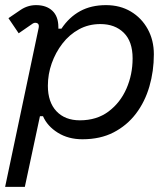

<svg xmlns="http://www.w3.org/2000/svg" viewBox="-20 -530 652 750"><path d="M0 200 131 -421Q135 -441 117 -441Q113 -441 108 -438L53 -400L13 -459L60 -491Q88 -510 121 -510Q161 -510 184.5 -488Q208 -466 208 -424V-418H220Q250 -463 293 -486.5Q336 -510 394 -510Q449 -510 491 -485Q533 -460 557 -416.5Q581 -373 581 -318Q581 -252 563.5 -192Q546 -132 511 -86Q476 -40 424 -13Q372 14 302 14Q247 14 206 -11.5Q165 -37 148 -76H136L77 200ZM292 -60Q358 -60 404 -94.5Q450 -129 474 -184Q498 -239 498 -302Q498 -368 463.5 -402Q429 -436 372 -436Q326 -436 288.5 -415.5Q251 -395 224 -360Q197 -325 182 -282.5Q167 -240 167 -195Q167 -131 200.5 -95.5Q234 -60 292 -60Z"/></svg>

Font: Space Mono
Style: Italic
Weight: 400
Italic angle: -12°
Monospace: yes
Designer: Colophon Foundry + Benjamin Critton
Foundry: Colophon Foundry & Benjamin Critton
Version: Version 1.003; ttfautohint (v1.8.4.7-5d5b)